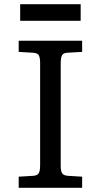

<svg xmlns="http://www.w3.org/2000/svg" viewBox="-20 -894 480 914"><path d="M69 0V-53L138 -57Q155 -58 163 -67.5Q171 -77 171 -108V-596Q171 -617 165.5 -629.5Q160 -642 135 -643L69 -647V-700H371V-647L301 -643Q282 -642 275.5 -631Q269 -620 269 -592V-104Q269 -82 275 -70.5Q281 -59 303 -57L371 -53V0ZM76 -795V-874H364V-795Z"/></svg>

Font: Literata Variable Black
Style: Regular
Weight: 900
Designer: Latin by Veronika Burian and Jose Scaglione. Greek by Irene Vlachou. Cyrillic by Vera Evstafieva.
Foundry: TypeTogether
Version: Version 3.021